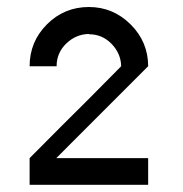

<svg xmlns="http://www.w3.org/2000/svg" viewBox="-20 -853 514 540"><path d="M396.7 -333.3H63.3V-408.3Q162.5 -508.3 230 -575L320.8 -666.7Q320 -702.5 293.8 -729.6Q267.5 -756.7 230 -756.7V-757.5Q193.3 -756.7 166.2 -730.4Q139.2 -704.2 139.2 -666.7H63.3Q63.3 -735.8 112.1 -784.6Q160.8 -833.3 230 -833.3Q298.3 -833.3 347.5 -784.2Q396.7 -735 396.7 -666.7L138.3 -408.3H396.7Z"/></svg>

Font: 0xA000
Style: Regular
Weight: 400
Version: Version 0.1